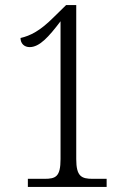

<svg xmlns="http://www.w3.org/2000/svg" viewBox="-20 -738 512 758"><path d="M90 0H401V-32H346C301 -32 281 -42 281 -110V-718H241L191 -669C138 -616 100 -597 61 -588C61 -566 76 -552 97 -552C136 -552 172 -592 219 -654V-110C219 -40 200 -32 155 -32H90Z"/></svg>

Font: Noto Serif Hebrew Condensed Light
Style: Regular
Weight: 300
Width: 3
Designer: Monotype Design Team
Foundry: Monotype Imaging Inc.
Version: Version 2.004